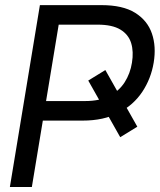

<svg xmlns="http://www.w3.org/2000/svg" viewBox="-20 -748 639 768"><path d="M401.4 -467.8 529.3 -241.2 460.9 -199.2 333 -425.8ZM19.5 0 139.6 -727.5H385.7Q471.2 -727.5 520.5 -696.8Q569.8 -666 587.6 -614Q605.5 -562 594.7 -497.1Q584 -433.1 549.1 -380.6Q514.2 -328.1 454.6 -296.9Q395 -265.6 310.5 -265.6H133.8L147.5 -343.8H320.3Q378.9 -343.8 417.7 -364Q456.5 -384.3 478.8 -419.2Q501 -454.1 507.8 -497.1Q515.1 -541.5 504.6 -575.7Q494.1 -609.9 461.7 -629.6Q429.2 -649.4 370.1 -649.4H214.8L107.4 0Z"/></svg>

Font: Inter Tight
Style: Italic
Weight: 400
Italic angle: -9.39999°
Designer: Rasmus Andersson
Foundry: rsms
Version: Version 3.002